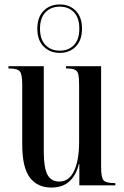

<svg xmlns="http://www.w3.org/2000/svg" viewBox="-20 -834 560 864"><path d="M211 10Q148 10 114 -35.5Q80 -81 80 -184V-454Q80 -500 69 -513Q58 -526 21 -526H18V-536H177V-152Q177 -79 193.5 -48Q210 -17 247 -17Q291 -17 313.5 -65Q336 -113 336 -196V-449Q336 -482 332.5 -498.5Q329 -515 316.5 -520.5Q304 -526 279 -526H277V-536H435V-82Q435 -35 446 -22.5Q457 -10 496 -10H499V0H337V-96H335Q323 -46 292.5 -18Q262 10 211 10ZM249 -596Q205 -596 176.5 -624.5Q148 -653 148 -705Q148 -757 176.5 -785.5Q205 -814 249 -814Q293 -814 321 -785.5Q349 -757 349 -705Q349 -653 321 -624.5Q293 -596 249 -596ZM249 -606Q289 -606 313 -631.5Q337 -657 337 -705Q337 -753 313 -778.5Q289 -804 249 -804Q209 -804 184.5 -778.5Q160 -753 160 -705Q160 -657 184.5 -631.5Q209 -606 249 -606Z"/></svg>

Font: Noto Serif Display ExtraCondensed Medium
Style: Regular
Weight: 500
Width: 2
Designer: Monotype Design Team
Foundry: Monotype Imaging Inc.
Version: Version 2.009